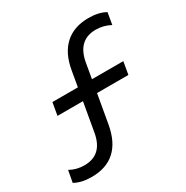

<svg xmlns="http://www.w3.org/2000/svg" viewBox="-193 -846 959 992"><g transform="rotate(-30 286.0 -350.0)"><path d="M258 -519Q274 -613 327.5 -661.5Q381 -710 468 -710Q529 -710 569 -687L557 -617Q516 -639 470 -639Q364 -639 342 -519L326 -427H513L500 -352H313L283 -181Q249 10 73 10Q12 10 -28 -13L-15 -83Q23 -61 71 -61Q178 -61 199 -181L229 -352H77L90 -427H242Z"/></g></svg>

Font: CommitMono
Style: Italic
Weight: 400
Monospace: yes
Designer: Eigil Nikolajsen
Foundry: Eigil Nikolajsen
Version: Version 1.143